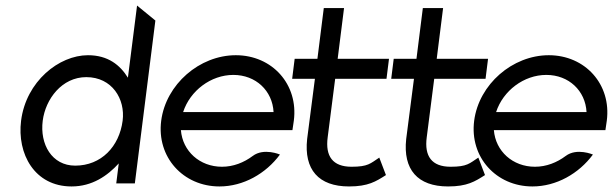

<svg xmlns="http://www.w3.org/2000/svg" viewBox="-20 -661 2209 692"><path d="M238 11C312 11 367 -27 408 -72L399 0H466L540 -587L474 -641L441 -381C413 -426 370 -462 297 -462C193 -462 74 -368 56 -226C41 -107 104 11 238 11ZM291 -383C384 -383 432 -304 422 -226C410 -133 345 -64 251 -64C167 -64 123 -141 134 -226C144 -304 203 -383 291 -383Z M632 -192H1034L1039 -226C1056 -357 961 -462 830 -462C699 -462 578 -357 561 -226C544 -95 640 11 771 11C857 11 938 -35 989 -104C989 -104 931 -129 891 -99C859 -75 821 -60 780 -60C700 -60 638 -116 632 -192ZM966 -257H640C665 -334 740 -391 821 -391C902 -391 962 -334 966 -257Z M1371 -30 1347 -93C1315 -72 1307 -60 1247 -60C1179 -60 1152 -98 1161 -166L1188 -377H1373L1382 -449H1197L1220 -632H1147L1124 -449H1042L1033 -377H1115L1087 -160C1075 -50 1128 11 1238 11C1307 11 1335 -7 1371 -30Z M1728 -30 1704 -93C1672 -72 1664 -60 1604 -60C1536 -60 1509 -98 1518 -166L1545 -377H1730L1739 -449H1554L1577 -632H1504L1481 -449H1399L1390 -377H1472L1444 -160C1432 -50 1485 11 1595 11C1664 11 1692 -7 1728 -30Z M1760 -192H2162L2167 -226C2184 -357 2089 -462 1958 -462C1827 -462 1706 -357 1689 -226C1672 -95 1768 11 1899 11C1985 11 2066 -35 2117 -104C2117 -104 2059 -129 2019 -99C1987 -75 1949 -60 1908 -60C1828 -60 1766 -116 1760 -192ZM2094 -257H1768C1793 -334 1868 -391 1949 -391C2030 -391 2090 -334 2094 -257Z"/></svg>

Font: Charger
Style: It
Weight: 400
Designer: Jasper
Foundry: Cannot Into Space Fonts
Version: Version 0.98